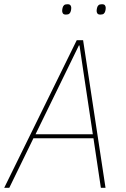

<svg xmlns="http://www.w3.org/2000/svg" viewBox="-37 -888 594 908"><path d="M440 0 405 -234H121L7 0H-17L326 -698H356L462 0ZM357 -552 339 -673H336L277 -552L131 -253H402ZM275 -819Q264 -819 260.5 -824.5Q257 -830 257 -836Q257 -843 259 -851Q261 -859 266 -863.5Q271 -868 282 -868Q293 -868 296.5 -862.5Q300 -857 300 -851Q300 -844 298 -836Q296 -828 291 -823.5Q286 -819 275 -819ZM438 -819Q427 -819 423.5 -824.5Q420 -830 420 -836Q420 -843 422 -851Q424 -859 429 -863.5Q434 -868 445 -868Q456 -868 459.5 -862.5Q463 -857 463 -851Q463 -844 461 -836Q459 -828 454 -823.5Q449 -819 438 -819Z"/></svg>

Font: IBM Plex Sans Cond Thin
Style: Italic
Weight: 100
Width: 3
Italic angle: -11°
Designer: Mike Abbink, Paul van der Laan, Pieter van Rosmalen
Foundry: Bold Monday
Version: Version 1.3